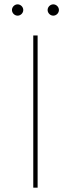

<svg xmlns="http://www.w3.org/2000/svg" viewBox="-20 -863 326 883"><path d="M133 0H153V-700H133ZM225 -791C239 -791 251 -803 251 -817C251 -831 239 -843 225 -843C211 -843 199 -831 199 -817C199 -803 211 -791 225 -791ZM61 -791C75 -791 87 -803 87 -817C87 -831 75 -843 61 -843C47 -843 35 -831 35 -817C35 -803 47 -791 61 -791Z"/></svg>

Font: Chess Sans Thin
Style: Regular
Weight: 100
Designer: Wolf Bōese
Foundry: Wolf Bōese
Version: Version 7.223;Glyphs 3.3 (3306)